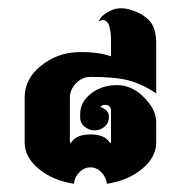

<svg xmlns="http://www.w3.org/2000/svg" viewBox="-20 -447 440 467"><path d="M220 -395Q226 -410 248.5 -421Q271 -432 300 -422.5Q329 -413 344.5 -395.5Q360 -378 360 -340V-220Q325 -243 292.5 -251.5Q260 -260 200 -260Q180 -260 165 -244.5Q150 -229 150 -210V-100H153Q165 -120 200 -120Q235 -120 247 -100H250V-177Q250 -192 235 -192Q229 -192 224 -187Q245 -179 245 -163.5Q245 -148 234.5 -139Q224 -130 210 -130Q196 -130 185.5 -139Q175 -148 175 -160V-170Q175 -199 201.5 -219.5Q228 -240 264.5 -240Q301 -240 330.5 -210Q360 -180 360 -150V-100Q360 -65 326 -36.5Q292 -8 240 0Q238 -16 226.5 -28Q215 -40 200 -40Q185 -40 173 -28Q161 -16 160 0Q108 -8 74 -36.5Q40 -65 40 -100V-210Q40 -255 79 -286.5Q118 -318 166.5 -320Q215 -322 250 -310V-338Q250 -338 250 -342.5Q250 -347 250 -351Q250 -355 249.5 -362Q249 -369 248 -373.5Q247 -378 246 -383Q244 -391 237.5 -396Q231 -401 220 -395Z"/></svg>

Font: SOV_ThonBuri
Style: Book
Weight: 400
Version: Version 1.00